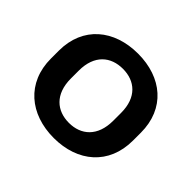

<svg xmlns="http://www.w3.org/2000/svg" viewBox="-133 -719 901 901"><g transform="rotate(45 317.0 -269.0)"><path d="M316.9 10.7C475.1 10.7 588.4 -84 588.4 -244.1V-295.9C588.4 -456.1 475.1 -549.3 316.9 -549.3C158.7 -549.3 43.9 -456.1 43.9 -295.9V-244.1C43.9 -84 158.7 10.7 316.9 10.7ZM316.9 -89.8C237.3 -89.8 176.3 -139.2 176.3 -244.1V-295.9C176.3 -400.4 237.3 -448.7 316.9 -448.7C396.5 -448.7 457 -399.9 457 -295.9V-244.1C457 -139.6 396.5 -89.8 316.9 -89.8Z"/></g></svg>

Font: Winston SemiBold
Style: Regular
Weight: 600
Designer: Vernon Adams, Kim Jin-seong, David Berlow, Cristiano Sobral
Foundry: The Winston Project Authors
Version: Version 3.004